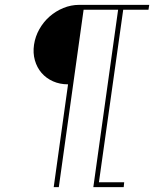

<svg xmlns="http://www.w3.org/2000/svg" viewBox="-20 -770 634 790"><path d="M222 0 324 -730H466L364 0H489L491 -20H387L487 -730H591L594 -750H306Q272 -750 240.5 -737Q209 -724 184 -702Q159 -680 142 -650Q125 -620 120 -586Q115 -552 123.5 -522Q132 -492 151 -470Q170 -448 198 -435.5Q226 -423 260 -423L201 0Z"/></svg>

Font: Josefin Slab Thin ExtraLight
Style: Italic
Weight: 250
Italic angle: -12°
Version: Version 2.000